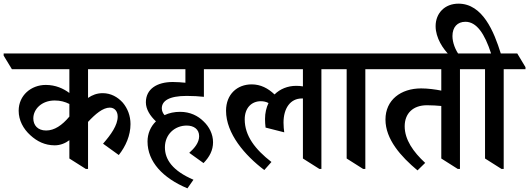

<svg xmlns="http://www.w3.org/2000/svg" viewBox="-71 -916 2891 1049"><path d="M228 -122C259 -122 287 -134 308 -150V-50L398 7H410V-250C450 -293 491 -328 529 -328C555 -328 572 -308 572 -279C572 -232 535 -180 492 -131L578 -69C616 -117 642 -176 642 -238C642 -284 626 -324 600 -355C572 -386 535 -407 490 -407C459 -407 433 -397 410 -381V-538H723V-549L678 -624H-51V-612L-6 -538H308V-408C276 -432 233 -452 179 -452C99 -452 31 -395 31 -311C31 -259 56 -212 95 -177C131 -144 174 -122 228 -122ZM111 -269C111 -319 156 -367 228 -367C259 -367 284 -360 308 -348V-279C268 -231 226 -203 181 -203C135 -203 111 -232 111 -269Z M953 113 986 66C872 17 830 -44 830 -111C830 -182 884 -230 949 -230C988 -230 1017 -210 1017 -172C1017 -136 991 -106 963 -81L1041 -25C1074 -59 1093 -95 1093 -139C1093 -183 1072 -224 1041 -253C1011 -283 968 -305 913 -305C882 -305 853 -299 828 -287C819 -297 813 -310 813 -324C813 -364 851 -392 949 -392C981 -392 1019 -390 1043 -387V-538H1171V-549L1126 -624H622V-612L667 -538H942V-464C920 -466 898 -468 873 -468C787 -468 726 -430 726 -357C726 -319 749 -283 781 -253C752 -225 735 -186 735 -143C735 -32 819 57 953 113Z M1373 13 1412 -31C1323 -100 1266 -174 1266 -264C1266 -327 1304 -363 1354 -363C1369 -363 1383 -360 1396 -353C1384 -328 1377 -299 1377 -266C1377 -249 1378 -237 1380 -219L1482 -193C1480 -208 1478 -225 1478 -246C1478 -324 1515 -378 1578 -378C1580 -378 1582 -378 1584 -378V-50L1674 7H1685V-538H1805V-549L1760 -624H1069V-612L1114 -538H1584V-444C1573 -446 1561 -447 1547 -447C1501 -447 1459 -430 1429 -400C1393 -434 1353 -455 1304 -455C1225 -455 1164 -401 1164 -311C1164 -186 1267 -67 1373 13Z M1913 7H1925V-538H2044V-549L1999 -624H1703V-613L1748 -538H1823V-50Z M2210 15 2252 -26C2187 -86 2140 -153 2140 -226C2140 -296 2185 -341 2262 -341C2290 -341 2319 -339 2340 -337V-50L2430 7H2442V-538H2561V-549L2516 -624H1943V-613L1988 -538H2340V-421C2310 -427 2268 -433 2230 -433C2119 -433 2035 -370 2035 -263C2035 -155 2119 -61 2210 15Z M2669 7H2681V-538H2800V-549L2755 -624H2665C2628 -743 2566 -896 2434 -896C2358 -896 2309 -843 2309 -773C2309 -709 2350 -647 2387 -612H2440C2417 -642 2401 -683 2401 -719C2401 -768 2428 -797 2472 -797C2533 -797 2577 -732 2612 -624H2459V-613L2504 -538H2579V-50Z"/></svg>

Font: Noto Serif Devanagari SemiCondensed SemiBold
Style: Regular
Weight: 600
Width: 4
Designer: Universal Thirst, Indian Type Foundry and the Monotype Design Team
Foundry: Monotype Imaging Inc.
Version: Version 2.004